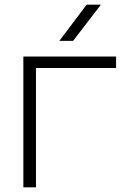

<svg xmlns="http://www.w3.org/2000/svg" viewBox="-20 -802 529 822"><path d="M477 -560V-511H109L134 -536V0H80V-560ZM351 -782H412L293 -627H234Z"/></svg>

Font: Unbounded ExtraLight
Style: Regular
Weight: 250
Designer: Luke Prowse, Jean-Baptiste Morizot, Fátima Lázaro, Florian Runge
Foundry: NaN
Version: Version 1.701;gftools[0.9.28.dev5+ged2979d]